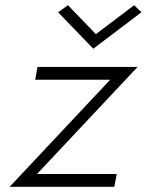

<svg xmlns="http://www.w3.org/2000/svg" viewBox="-20 -717 563 737"><path d="M403 -411H115L124 -460H508L122 -49H428L419 0H17ZM348 -586 495 -697 523 -670 338 -530 203 -670 241 -697Z"/></svg>

Font: Renner* Light
Style: Light Italic
Weight: 300
Italic angle: -10°
Version: Version 003.000 ; ttfautohint (v0.97) -l 8 -r 50 -G 200 -x 1